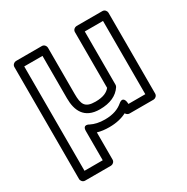

<svg xmlns="http://www.w3.org/2000/svg" viewBox="-175 -705 1057 1085"><g transform="rotate(-30 353.5 -162.5)"><path d="M460 -52C434 -30 398 -15 344 -15C307 -15 278 -22 254 -34C254 -34 217 -58 217 -12V178H98V-503H217V-226C217 -147 246 -79 348 -79C415 -79 462 -101 489 -142C492 -146 493 -152 493 -156V-503H612V-25H502L501 -36C501 -36 497 -83 460 -52ZM457 10C461 18 470 25 480 25H637C648 25 662 15 662 0V-528C662 -539 652 -553 637 -553H468C457 -553 443 -543 443 -528V-164C427 -144 400 -129 348 -129C279 -129 267 -158 267 -226V-528C267 -539 257 -553 242 -553H73C62 -553 48 -543 48 -528V203C48 214 58 228 73 228H242C253 228 267 218 267 203V25C290 32 316 35 344 35C389 35 426 26 457 10Z"/></g></svg>

Font: Asimov
Style: XWidOu
Weight: 500
Designer: Google
Version: Version 2.000980; 2014